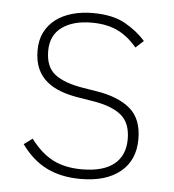

<svg xmlns="http://www.w3.org/2000/svg" viewBox="-44 -561 556 614"><g transform="rotate(5 234.0 -254.0)"><path d="M237 12Q174 12 127.5 -11Q81 -34 46 -83L73 -103Q107 -58 145.5 -38.5Q184 -19 238 -19Q306 -19 341 -47Q376 -75 376 -128Q376 -179 346.5 -204Q317 -229 256 -239L213 -246Q179 -251 151.5 -261Q124 -271 104.5 -287.5Q85 -304 74.5 -328Q64 -352 64 -386Q64 -419 76.5 -444Q89 -469 111.5 -486Q134 -503 164.5 -511.5Q195 -520 230 -520Q294 -520 334 -497.5Q374 -475 400 -445L375 -422Q364 -435 350.5 -447Q337 -459 320 -468.5Q303 -478 280.5 -483.5Q258 -489 229 -489Q169 -489 133.5 -463Q98 -437 98 -387Q98 -336 128 -312.5Q158 -289 219 -279L262 -272Q333 -261 371.5 -228.5Q410 -196 410 -131Q410 -63 364 -25.5Q318 12 237 12Z"/></g></svg>

Font: IBM Plex Sans KR ExtLt
Style: Regular
Weight: 200
Designer: Mike Abbink; Paul van der Laan; Pieter van Rosmalen; Wujin Sim; Chorong Kim; Dohee Lee;
Foundry: Sandoll Inc.
Version: Version 1.002